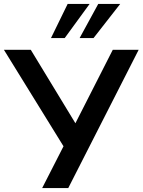

<svg xmlns="http://www.w3.org/2000/svg" viewBox="-34 -959 727 979"><path d="M181 0 301 -235V-195L-14 -705H123L363 -310H340L541 -705H673L314 0ZM226 -765 311 -939H423L296 -765ZM372 -765 467 -939H579L443 -765Z"/></svg>

Font: NunitoSans3
Style: Bold
Weight: 700
Designer: Vernon Adams
Foundry: Vernon Adams
Version: Version 3.101;gftools[0.9.27]